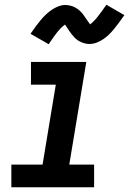

<svg xmlns="http://www.w3.org/2000/svg" viewBox="-20 -792 546 812"><path d="M28 0V-96H160L216 -434H111V-530H345L273 -96H378V0ZM186 -605 109 -649Q121 -667 132 -681.5Q143 -696 153 -708Q163 -720 173.5 -730Q184 -740 197.5 -749.5Q211 -759 226.5 -765Q242 -771 257 -771Q263 -771 268 -770Q273 -769 278 -768Q283 -767 288 -765Q293 -763 297.5 -760.5Q302 -758 306 -755.5Q310 -753 313.5 -750Q317 -747 321 -743Q325 -739 328.5 -735Q332 -731 334.5 -727Q337 -723 339.5 -719.5Q342 -716 344.5 -712.5Q347 -709 350 -704.5Q353 -700 356 -696Q359 -692 361 -689Q376 -700 392 -720Q408 -740 430 -772L506 -728Q494 -711 483 -696Q472 -681 462 -669Q452 -657 442 -647Q432 -637 418.5 -627.5Q405 -618 389.5 -612Q374 -606 358 -606Q349 -606 340.5 -608Q332 -610 323 -614Q314 -618 307.5 -622.5Q301 -627 294.5 -634Q288 -641 282.5 -648Q277 -655 273 -661Q269 -667 263.5 -675.5Q258 -684 255 -688Q239 -677 223 -657Q207 -637 186 -605Z"/></svg>

Font: Iosevka Curly Oblique
Style: Bold
Weight: 700
Italic angle: -9°
Monospace: yes
Designer: Belleve Invis
Foundry: Belleve Invis
Version: Version 11.1.0; ttfautohint (v1.8.3)